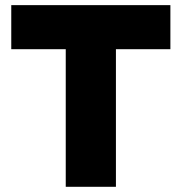

<svg xmlns="http://www.w3.org/2000/svg" viewBox="-20 -720 700 740"><path d="M233.4 0Q281.2 0 426.8 0Q426.8 -132.8 426.8 -530.3Q479.5 -530.3 636.7 -530.3Q636.7 -572.3 636.7 -700.2Q483.4 -700.2 23.4 -700.2Q23.4 -694.3 23.4 -678.7Q23.4 -641.6 23.4 -530.3Q75.2 -530.3 233.4 -530.3Q233.4 -397.5 233.4 0Z"/></svg>

Font: Big-Shock
Style: Black
Weight: 400